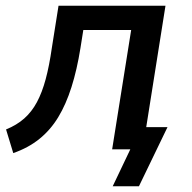

<svg xmlns="http://www.w3.org/2000/svg" viewBox="-20 -518 667 666"><path d="M371 128 432 0H375L387 -77H561L462 128ZM26 13 1 -69Q38 -84 64 -107Q90 -130 108 -163.5Q126 -197 138.5 -243.5Q151 -290 160 -353L183 -498H554L475 0H369L435 -414H269L259 -351Q247 -276 228 -216Q209 -156 182 -111.5Q155 -67 116.5 -36Q78 -5 26 13Z"/></svg>

Font: Nunito Sans 7pt SemiCondensed SemiBold
Style: Italic
Weight: 600
Width: 4
Italic angle: -9°
Designer: Vernon Adams
Foundry: Vernon Adams
Version: Version 3.101;gftools[0.9.27]